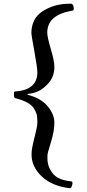

<svg xmlns="http://www.w3.org/2000/svg" viewBox="-20 -780 468 1028"><path d="M55 -285Q55 -288 60 -290Q180 -298 180 -393Q180 -417 164 -505Q148 -593 148 -602Q148 -682 210 -721Q272 -760 351 -760Q357 -760 363 -760Q375 -755 375 -732Q375 -724 368 -723Q233 -701 233 -605Q233 -582 252 -518Q271 -454 271 -424Q272 -394 260 -366Q248 -338 214 -310Q180 -282 127 -277Q126 -276 130 -272Q200 -254 236 -210Q272 -166 271 -122Q271 -78 253 -19Q234 40 234 52Q234 64 234 69Q234 112 262 148Q290 184 361 191Q369 192 368 202Q365 224 356 228Q259 217 204 165Q149 113 149 48Q148 20 164 -41Q180 -102 180 -122Q180 -142 178 -159Q176 -175 164 -195Q144 -234 63 -254Q58 -256 56 -260Q54 -264 55 -285Z"/></svg>

Font: Lusitana
Style: Regular
Weight: 400
Designer: Ana Paula Megda
Foundry: Ana Paula Megda
Version: Version 1.001; ttfautohint (v1.4.1)